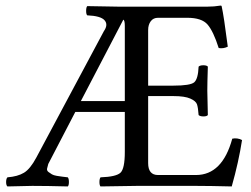

<svg xmlns="http://www.w3.org/2000/svg" viewBox="-20 -669 905 691"><path d="M271 -305.2H429.2V-575.2Q429.2 -596.2 423.8 -598.1ZM429.2 -122.1V-266.1H251L153.8 -79.1Q150.9 -69.3 149.4 -62.3Q147.9 -55.2 154.5 -50Q161.1 -44.9 167 -41.5Q172.9 -38.1 184.3 -36.1Q195.8 -34.2 204.3 -33.2Q212.9 -32.2 224.1 -30.8Q228 -25.9 228 -13.9Q228 -2 224.1 2Q149.9 0 96.2 0Q81.1 0 6.8 2Q2 -2 2 -13.9Q2 -25.9 6.8 -30.8Q43.9 -33.7 66.4 -47.4Q88.9 -61 110.8 -102.1L354 -557.1Q370.1 -580.1 356.4 -595.9Q342.8 -611.8 293.9 -613.8Q290 -617.7 290 -629.9Q290 -642.1 293.9 -647L409.2 -645H548.8H725.1Q751 -645 773.9 -648.9Q777.8 -648.9 777.8 -646Q785.6 -611.8 799.8 -501Q783.7 -493.2 767.1 -496.1Q748 -556.2 727.1 -580.6Q706.1 -605 653.8 -605H548.8Q531.7 -605 522.5 -592.5Q513.2 -580.1 513.2 -561V-360.8H604Q665 -360.8 679 -372.8Q692.9 -384.8 694.8 -429.2Q699.7 -434.1 711.9 -434.1Q724.1 -434.1 728 -429.2Q726.1 -369.1 726.1 -342.8Q726.1 -324.7 728 -254.9Q724.1 -250 712.2 -250Q700.2 -250 694.8 -254.9Q692.9 -281.7 689 -293.5Q685.1 -305.2 665 -314.2Q645 -323.2 604 -323.2H513.2V-82Q513.2 -39.1 548.8 -39.1H685.1Q780.3 -39.1 815.9 -169.9Q834 -173.8 851.1 -165Q838.9 -85.9 814 2Q733.9 0 686 0H472.2Q391.1 1 341.8 2Q337.9 -2 337.9 -13.9Q337.9 -25.9 341.8 -30.8Q397.9 -32.7 413.6 -47.4Q429.2 -62 429.2 -122.1Z"/></svg>

Font: Linux Libertine O
Style: Regular
Weight: 400
Designer: Philipp H. Poll
Foundry: Philipp H. Poll
Version: Version 5.3.0